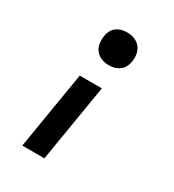

<svg xmlns="http://www.w3.org/2000/svg" viewBox="-180 -631 859 948"><g transform="rotate(30 250.0 -156.5)"><path d="M265 -342Q243 -342 223 -350Q203 -358 190 -374.5Q177 -391 174 -413Q171 -435 175 -458Q177 -473 185 -487.5Q193 -502 206.5 -511.5Q220 -521 235 -524.5Q250 -528 266 -528Q288 -528 308 -520Q328 -512 341 -495.5Q354 -479 357.5 -457Q361 -435 357 -413Q354 -397 346.5 -383Q339 -369 325 -359Q311 -349 296 -345.5Q281 -342 265 -342ZM95 215 168 -226H294L221 215Z"/></g></svg>

Font: Iosevka Curly Extrabold
Style: Italic
Weight: 800
Italic angle: -9°
Monospace: yes
Designer: Belleve Invis
Foundry: Belleve Invis
Version: Version 22.1.2; ttfautohint (v1.8.4)